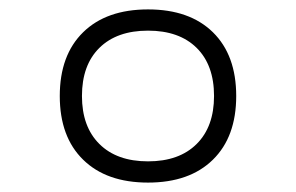

<svg xmlns="http://www.w3.org/2000/svg" viewBox="-20 -723 626 406"><path d="M293 -336.9Q205.1 -336.9 155.8 -385.3Q106.4 -433.6 106.4 -520Q106.4 -606.4 155.8 -654.8Q205.1 -703.1 293 -703.1Q380.9 -703.1 430.2 -654.8Q479.5 -606.4 479.5 -520Q479.5 -433.6 430.2 -385.3Q380.9 -336.9 293 -336.9ZM293 -381.8Q358.9 -381.8 395.8 -418.5Q432.6 -455.1 432.6 -520Q432.6 -585.4 395.8 -621.8Q358.9 -658.2 293 -658.2Q227.1 -658.2 190.2 -621.8Q153.3 -585.4 153.3 -520Q153.3 -455.1 190.2 -418.5Q227.1 -381.8 293 -381.8Z"/></svg>

Font: Cascadia Mono NF ExtraLight
Style: Regular
Weight: 200
Monospace: yes
Designer: Aaron Bell
Foundry: Saja Typeworks
Version: Version 2404.023; ttfautohint (v1.8.4)